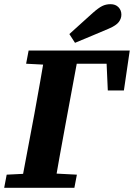

<svg xmlns="http://www.w3.org/2000/svg" viewBox="-27 -899 641 919"><path d="M489 -466 481 -645 539 -594H257L263 -657H594L566 -466ZM-7 0 5 -63 146 -70H206L341 -63L329 0ZM71 0 138 -356Q152 -431 165 -506.5Q178 -582 191 -657H352L286 -301Q272 -226 258.5 -150.5Q245 -75 232 0ZM98 -594 110 -657H256L249 -587H233ZM305 -736Q334 -762 362 -787.5Q390 -813 418 -838Q444 -861 462 -870Q480 -879 502 -879Q526 -879 540 -864.5Q554 -850 554 -829Q554 -810 541.5 -793.5Q529 -777 494 -762Q454 -745 413.5 -728Q373 -711 332 -694Z"/></svg>

Font: Source Serif 4
Style: Bold Italic
Weight: 700
Italic angle: -12°
Designer: Frank Grießhammer
Foundry: Adobe Systems Incorporated
Version: Version 4.004;hotconv 1.0.116;makeotfexe 2.5.65601